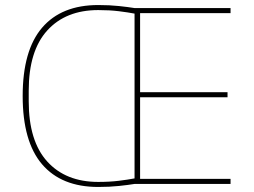

<svg xmlns="http://www.w3.org/2000/svg" viewBox="-20 -730 1007 762"><path d="M514 0Q490 4 452.5 8Q415 12 370 12Q224 12 147 -78Q70 -168 70 -349Q70 -530 147 -620Q224 -710 370 -710Q415 -710 452.5 -706Q490 -702 514 -698H895V-678H536V-364H883V-344H536V-20H895V0ZM370 -8Q415 -8 451.5 -12.5Q488 -17 514 -22V-676Q488 -681 451.5 -685.5Q415 -690 370 -690Q241 -690 167.5 -609Q94 -528 94 -370V-328Q94 -170 167.5 -89Q241 -8 370 -8Z"/></svg>

Font: IBM Plex Sans Arabic Thin
Style: Regular
Weight: 100
Designer: Mike Abbink, Paul van der Laan, Pieter van Rosmalen, Wael Morcos, Khajak Apelian
Foundry: Bold Monday
Version: Version 1.101